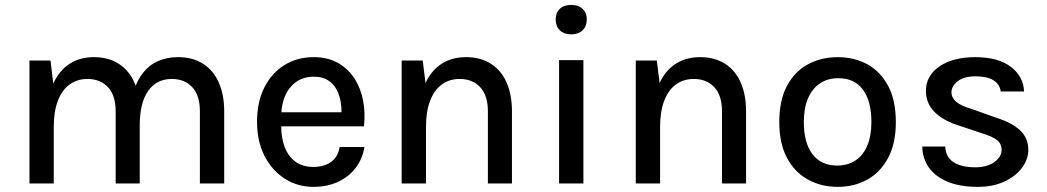

<svg xmlns="http://www.w3.org/2000/svg" viewBox="-20 -732 4178 766"><path d="M537.5 -231.5V0H441.5V-287.5Q441.5 -351.5 410.8 -384.2Q380 -417 329 -417Q288 -417 257.8 -395Q227.5 -373 211 -330.2Q194.5 -287.5 194.5 -226.5V0H97.5V-490.5H181.5L192.5 -398.5Q216 -450 257 -477Q298 -504 354 -504Q413 -504 454.2 -477.2Q495.5 -450.5 516.5 -402L521.5 -390Q532.5 -418 548.5 -438.5Q574 -472 609.8 -488Q645.5 -504 690.5 -504Q749.5 -504 790.8 -477.2Q832 -450.5 853.2 -402Q874.5 -353.5 874.5 -287.5V0H777.5V-287.5Q777.5 -351.5 747 -384.2Q716.5 -417 665.5 -417Q604.5 -417 571 -369.2Q537.5 -321.5 537.5 -231.5Z M1342.5 -284Q1342.5 -303.5 1339.5 -324Q1335 -351.5 1322.8 -374.8Q1310.5 -398 1288.2 -412Q1266 -426 1232 -426Q1189.5 -426 1160.5 -404.5Q1131.5 -383 1116.5 -347.5Q1104.5 -317.5 1102.5 -284ZM1102 -228Q1102 -181 1116 -145Q1130 -108 1158.8 -87Q1187.5 -66 1230.5 -66Q1272.5 -66 1300.5 -85.8Q1328.5 -105.5 1335 -145.5H1434Q1426 -97.5 1398.5 -61.8Q1371 -26 1328 -6.2Q1285 13.5 1230.5 13.5Q1167 13.5 1116 -19.2Q1065 -52 1035.2 -110.2Q1005.5 -168.5 1005.5 -245.5Q1005.5 -326 1035 -383.8Q1064.5 -441.5 1115.5 -472.8Q1166.5 -504 1230.5 -504Q1287.5 -504 1328.2 -481Q1369 -458 1394.2 -418.8Q1419.5 -379.5 1428.8 -330Q1438 -280.5 1432 -228Z M1679.5 -226.5V0H1582.5V-490.5H1666.5L1677.5 -401Q1699 -446.5 1734.5 -472.5Q1778 -504 1839 -504Q1898 -504 1939.2 -477.2Q1980.5 -450.5 2001.5 -402Q2022.5 -353.5 2022.5 -287.5V0H1926.5V-287.5Q1926.5 -351.5 1895.8 -384.2Q1865 -417 1814 -417Q1773 -417 1742.8 -395Q1712.5 -373 1696 -330.2Q1679.5 -287.5 1679.5 -226.5Z M2210.5 0V-492H2307.5V0ZM2259 -595Q2230 -595 2213.5 -611.2Q2197 -627.5 2197 -655Q2197 -681 2213.5 -696.8Q2230 -712.5 2259 -712.5Q2287.5 -712.5 2304.2 -696.8Q2321 -681 2321 -655Q2321 -627.5 2304.2 -611.2Q2287.5 -595 2259 -595Z M2613.5 -226.5V0H2516.5V-490.5H2600.5L2611.5 -401Q2633 -446.5 2668.5 -472.5Q2712 -504 2773 -504Q2832 -504 2873.2 -477.2Q2914.5 -450.5 2935.5 -402Q2956.5 -353.5 2956.5 -287.5V0H2860.5V-287.5Q2860.5 -351.5 2829.8 -384.2Q2799 -417 2748 -417Q2707 -417 2676.8 -395Q2646.5 -373 2630 -330.2Q2613.5 -287.5 2613.5 -226.5Z M3319.5 -71.5Q3362.5 -71.5 3393 -91.8Q3423.5 -112 3440 -151Q3456.5 -190 3456.5 -245Q3456.5 -328.5 3422.8 -374.2Q3389 -420 3325 -420Q3282.5 -420 3251.5 -399.5Q3220.5 -379 3203.8 -340Q3187 -301 3187 -245Q3187 -162 3221.5 -116.8Q3256 -71.5 3319.5 -71.5ZM3322.5 13.5Q3256 13.5 3203 -15.8Q3150 -45 3119.5 -102.5Q3089 -160 3089 -245Q3089 -331.5 3119.5 -389Q3150 -446.5 3203 -475.2Q3256 -504 3322.5 -504Q3388.5 -504 3440.8 -475.2Q3493 -446.5 3523.5 -389Q3554 -331.5 3554 -245Q3554 -160 3523.5 -102.5Q3493 -45 3440.8 -15.8Q3388.5 13.5 3322.5 13.5Z M3881.5 13.5Q3810 13.5 3761 -6.8Q3712 -27 3686.2 -63Q3660.5 -99 3659.5 -147.5H3751Q3753 -105 3784.5 -84.8Q3816 -64.5 3871.5 -64.5Q3901 -64.5 3924.5 -73.5Q3948 -82.5 3962 -98.8Q3976 -115 3976 -134Q3976 -159 3957.2 -173.5Q3938.5 -188 3898.5 -200L3798 -233.5Q3737.5 -254 3705.8 -288Q3674 -322 3674 -369Q3674 -430 3727.8 -467Q3781.5 -504 3871.5 -504Q3962.5 -504 4013 -465.2Q4063.5 -426.5 4065.5 -367H3972.5Q3968.5 -396.5 3943.2 -412Q3918 -427.5 3871.5 -427.5Q3826 -427.5 3801 -408Q3776 -388.5 3776 -364Q3776 -320.5 3851.5 -299L3957 -261.5Q4017 -242.5 4049.8 -212Q4082.5 -181.5 4082.5 -134Q4082.5 -96.5 4057.5 -62.8Q4032.5 -29 3987.2 -7.8Q3942 13.5 3881.5 13.5Z"/></svg>

Font: Betinya Sans Medium
Style: Regular
Weight: 500
Designer: Jonathan Pinhorn
Version: Version 2.001;December 9, 2019;FontCreator 12.0.0.2547 64-bi